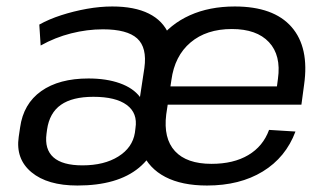

<svg xmlns="http://www.w3.org/2000/svg" viewBox="-20 -568 1025 596"><path d="M220.3 7.9Q127.2 7.9 77.6 -33.4Q28.1 -74.7 38.1 -143.2L42.4 -172.3Q52.6 -246 108 -285.2Q163.4 -324.4 254.6 -324.4Q310.4 -324.4 351.9 -309.6Q393.5 -294.8 414.5 -266.9L428.2 -357.2Q436.9 -420.4 405.8 -448.7Q374.6 -477 299.4 -477Q250.5 -477 200.7 -464.4Q150.9 -451.8 106.2 -426.7L102 -491.7Q131.8 -508.4 170.1 -520.8Q208.5 -533.2 249.6 -540.6Q290.7 -547.9 328.4 -547.9Q397.6 -547.9 441.8 -525.9Q485.9 -504 504.1 -461.3Q522.3 -418.6 513.7 -355.8L494.5 -218.7Q478.2 -102.6 411.4 -47.3Q344.6 7.9 220.3 7.9ZM235.9 -54.7Q303.4 -54.7 347.3 -82.2Q391.2 -109.6 398.7 -155.7L400.5 -170.2Q407.8 -216.9 373.5 -242.2Q339.3 -267.5 269.9 -267.5Q204.6 -267.5 169.1 -242.6Q133.5 -217.6 126.1 -165.8L124.4 -153Q117.9 -104.6 145.9 -79.6Q173.9 -54.7 235.9 -54.7ZM622.6 7.9Q544.5 7.9 493.3 -18.7Q442.2 -45.2 420.6 -96.4Q398.9 -147.6 409.2 -221.4L423.4 -318.6Q433.7 -390.7 471 -441.9Q508.4 -493.1 569.2 -520.5Q630 -547.9 708.8 -547.9Q829.2 -547.9 884.9 -484.4Q940.6 -420.8 923.9 -304.5L915.6 -243H483.8L492 -299.8H853.1L836.7 -277.6L842.8 -323.5Q853 -396.4 814.9 -437.1Q776.8 -477.9 699.8 -477.9Q620.8 -477.9 571.5 -436.2Q522.1 -394.5 512 -319.3L496 -212.7Q486.8 -138.5 523.1 -98.9Q559.4 -59.4 636.6 -59.4Q704.9 -59.4 750.7 -86.6Q796.6 -113.8 815.2 -164.8L897.2 -159.7Q867.1 -79.3 795.7 -35.7Q724.4 7.9 622.6 7.9Z"/></svg>

Font: Pathway Extreme 8pt Thin 12pt
Style: Italic
Weight: 100
Italic angle: -8°
Version: Version 1.001;gftools[0.9.26]